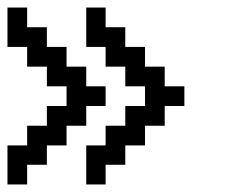

<svg xmlns="http://www.w3.org/2000/svg" viewBox="-20 -652 644 514"><path d="M26.4 -158.2H0V-210.9V-262.7H26.4H52.7V-289.1V-315.4H79.1H105.5V-341.8V-368.2H131.8H158.2V-394.5V-420.9H131.8H105.5V-447.3V-473.6H79.1H52.7V-500V-526.4H26.4H0V-579.1V-631.8H26.4H52.7V-605.5V-579.1H79.1H105.5V-552.7V-526.4H131.8H158.2V-500V-473.6H184.6H210.9V-447.3V-420.9H237.3H262.7V-394.5V-368.2H237.3H210.9V-341.8V-315.4H184.6H158.2V-289.1V-262.7H131.8H105.5V-237.3V-210.9H79.1H52.7V-184.6V-158.2ZM237.3 -158.2H210.9V-210.9V-262.7H237.3H262.7V-289.1V-315.4H289.1H315.4V-341.8V-368.2H341.8H368.2V-394.5V-420.9H341.8H315.4V-447.3V-473.6H289.1H262.7V-500V-526.4H237.3H210.9V-579.1V-631.8H237.3H262.7V-605.5V-579.1H289.1H315.4V-552.7V-526.4H341.8H368.2V-500V-473.6H394.5H420.9V-447.3V-420.9H447.3H473.6V-394.5V-368.2H447.3H420.9V-341.8V-315.4H394.5H368.2V-289.1V-262.7H341.8H315.4V-237.3V-210.9H289.1H262.7V-184.6V-158.2Z"/></svg>

Font: VCR Jazz Mono
Style: Regular
Weight: 400
Version: Version 3.1